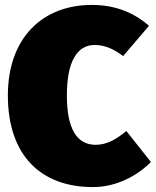

<svg xmlns="http://www.w3.org/2000/svg" viewBox="-20 -739 634 781"><path d="M354 -719C151 -719 12 -583 12 -351C12 -108 145 22 358 22C456 22 540 -26 594 -80L494 -206C452 -172 415 -150 369 -150C292 -150 252 -216 252 -351C252 -484 291 -556 365 -556C411 -556 447 -536 481 -511L586 -634C525 -688 448 -719 354 -719Z"/></svg>

Font: Fira Sans Ultra
Style: Regular
Weight: 950
Designer: Carrois Corporate & Edenspiekermann AG
Foundry: Carrois Corporate GbR & Edenspiekermann AG
Version: Version 4.203;PS 004.203;hotconv 1.0.88;makeotf.lib2.5.64775